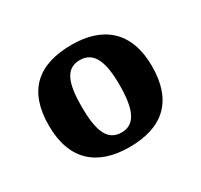

<svg xmlns="http://www.w3.org/2000/svg" viewBox="-85 -826 578 553"><g transform="rotate(-30 204.5 -549.5)"><path d="M204 -380C316 -380 376 -436 376 -550C376 -664 311 -719 206 -719C92 -719 33 -664 33 -550C33 -436 96 -380 204 -380ZM205 -428C158 -428 142 -470 142 -550C142 -629 158 -669 204 -669C250 -669 268 -629 268 -550C268 -470 251 -428 205 -428Z"/></g></svg>

Font: Noto Serif Georgian SemiCondensed Bold
Style: Regular
Weight: 700
Width: 4
Designer: Monotype Design Team, Akaki Razmadze
Foundry: Google LLC
Version: Version 2.003